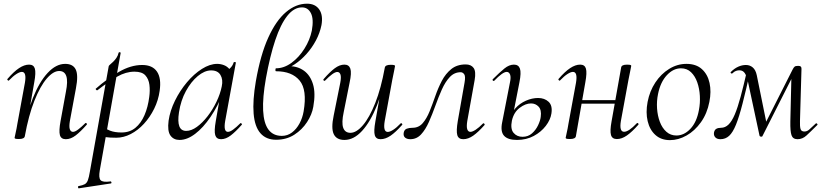

<svg xmlns="http://www.w3.org/2000/svg" viewBox="-20 -745 4456 1040"><path d="M336.6 9Q310.8 9 304.5 -13.2Q298.2 -35.4 308 -89L337 -248Q359.8 -360.4 300.4 -360.4Q268.4 -360.4 233 -319.2Q197.6 -278 166.2 -198.9Q134.8 -119.8 114.4 -7.2L102 -8.2Q122.8 -124.8 157.7 -212.9Q192.6 -301 238.1 -350Q283.6 -399 333 -399Q375.8 -399 390.4 -368.2Q405 -337.4 391.4 -267L358.4 -89Q353.4 -58.6 358.3 -44.7Q363.2 -30.8 375.4 -30.8Q386.4 -30.8 403.4 -43.6Q420.4 -56.4 441.2 -77Q444.2 -81 448.6 -77Q453 -73 449.2 -69Q416.6 -32 390 -11.5Q363.4 9 336.6 9ZM82.4 8Q68.2 8 63.6 6.3Q59 4.6 59 1.6Q59 -1.6 64.5 -24.8Q70 -48 74 -74L115 -297Q124.8 -355.6 98.4 -355.6Q86.8 -355.6 68.7 -344Q50.6 -332.4 29.2 -310Q26.2 -306 21.8 -310.5Q17.4 -315 21.2 -318.2Q54.8 -357.2 83.4 -376.1Q112 -395 137.6 -395Q162.4 -395 168.8 -373.3Q175.2 -351.6 165.6 -299.4L114.4 -7.2Q111.8 8 82.4 8Z M407.6 275Q403.8 276 402.7 270Q401.6 264 405.6 263Q428 258.8 439.1 252.7Q450.2 246.6 456 231.1Q461.8 215.6 466.8 185L568.8 -386Q568.8 -389 576 -395.1Q583.2 -401.2 592.9 -410.4Q602.6 -419.6 610.9 -431.9Q619.2 -444.2 622.4 -459.2Q623.6 -463.2 629 -462.2Q634.4 -461.2 633.4 -457.2L520.4 178Q513.4 218.6 524.9 231Q536.4 243.4 577.8 237.8Q581.8 236.2 583.4 242Q585 247.8 580 248.8ZM610 1Q573 1 554.5 -2Q536 -5 522 -8L532 -60.4Q551.4 -46.8 576.4 -37.1Q601.4 -27.4 638.2 -27.4Q682.6 -27.4 713.2 -52.5Q743.8 -77.6 762.7 -121.4Q781.6 -165.2 788.4 -220Q793.2 -254.4 789.3 -285.6Q785.4 -316.8 767.3 -336.8Q749.2 -356.8 708.2 -356.8Q661.8 -356.8 615.2 -330.1Q568.6 -303.4 507.4 -256Q504.2 -254.4 500.3 -259Q496.4 -263.6 499.6 -265.2Q559.6 -318.2 624.1 -355.6Q688.6 -393 750 -393Q806 -393 830.4 -357Q854.8 -321 844.8 -253Q837.8 -202 815.1 -156Q792.4 -110 759.7 -74.5Q727 -39 688.2 -19Q649.4 1 610 1Z M952.6 13Q920.2 13 903.1 -11.1Q886 -35.2 893.2 -91Q901 -145.2 927.7 -199.5Q954.4 -253.8 992.5 -299.1Q1030.6 -344.4 1073.7 -371.7Q1116.8 -399 1156.4 -399Q1174.8 -399 1192.6 -392.3Q1210.4 -385.6 1223.1 -370.3Q1235.8 -355 1237.8 -330.4L1195.4 -357Q1207.6 -359 1224.1 -373.4Q1240.6 -387.8 1245.6 -407Q1247.6 -410 1253.1 -408.8Q1258.6 -407.6 1257.6 -405.6L1199.6 -89Q1189.8 -30.8 1214.6 -30.8Q1226.2 -30.8 1243.4 -43.5Q1260.6 -56.2 1281.4 -77Q1284.4 -80 1288.4 -76Q1292.4 -72 1289.4 -69Q1256.8 -32 1230.1 -11.5Q1203.4 9 1177.4 9Q1152.6 9 1145.9 -12.9Q1139.2 -34.8 1148.8 -89L1173 -229L1190 -246Q1160.4 -170.4 1120.4 -111.6Q1080.4 -52.8 1037 -19.9Q993.6 13 952.6 13ZM988.6 -36Q1016.6 -36 1046.6 -57.8Q1076.6 -79.6 1104.3 -115.2Q1132 -150.8 1152.5 -193.5Q1173 -236.2 1181.2 -277Q1189.2 -314 1174 -339.2Q1158.8 -364.4 1121.6 -363.6Q1087.2 -362.8 1051 -332.6Q1014.8 -302.4 987 -251.6Q959.2 -200.8 949.4 -136Q941.8 -85.8 951.4 -60.9Q961 -36 988.6 -36Z M1510.2 -364.8 1544.6 -386.8Q1592 -386.8 1626.3 -362.1Q1660.6 -337.4 1675.4 -288.9Q1690.2 -240.4 1677 -166.6Q1670 -125 1643.2 -83.7Q1616.4 -42.4 1574 -15.2Q1531.6 12 1475.8 12Q1421.4 12 1390.5 -23.5Q1359.6 -59 1353.8 -129.8Q1348 -200.6 1365.8 -304.8Q1390.8 -448.4 1433.1 -541.3Q1475.4 -634.2 1529.3 -679.6Q1583.2 -725 1643 -725Q1687.4 -725 1709.1 -693.9Q1730.8 -662.8 1721.4 -609.4Q1712.6 -565.8 1691.2 -525.8Q1669.8 -485.8 1640.3 -452.8Q1610.8 -419.8 1576.9 -397.2Q1543 -374.6 1510.2 -364.8ZM1506.8 -9Q1537.2 -9 1561.6 -27.4Q1586 -45.8 1602.3 -76.1Q1618.6 -106.4 1624.6 -141.4Q1644.6 -258.4 1602.9 -308.7Q1561.2 -359 1475.8 -359Q1471 -359 1471.8 -367Q1472.6 -375 1474.8 -375Q1518.4 -375 1558.9 -404.6Q1599.4 -434.2 1629.1 -481.5Q1658.8 -528.8 1669.2 -579.8Q1680.2 -641.8 1664.2 -673.4Q1648.2 -705 1615.8 -705Q1572.6 -705 1536.3 -659.4Q1500 -613.8 1471.2 -527.9Q1442.4 -442 1420.4 -321Q1401.8 -215.4 1405.3 -146.2Q1408.8 -77 1434.2 -43Q1459.6 -9 1506.8 -9Z M1845.8 13Q1803 13 1787.9 -18.3Q1772.8 -49.6 1787.4 -119L1823.2 -297Q1829 -327.6 1824.1 -341.4Q1819.2 -355.2 1807 -355.2Q1796.2 -355.2 1779.2 -342.8Q1762.2 -330.4 1741.4 -309Q1737.4 -305 1733.4 -309Q1729.4 -313 1733.4 -317Q1766.2 -355 1793 -375Q1819.8 -395 1845.6 -395Q1870 -395 1877.7 -373.2Q1885.4 -351.4 1873.6 -297L1841.8 -138Q1829.4 -80.4 1839 -53Q1848.6 -25.6 1878.4 -25.6Q1910.6 -25.6 1945.9 -66.8Q1981.2 -108 2012.6 -187.1Q2044 -266.2 2064.4 -378.8L2076.8 -377.8Q2057 -261.4 2021.6 -173.2Q1986.2 -85 1941.2 -36Q1896.2 13 1845.8 13ZM2041.2 9Q2016.4 9 2010.1 -12.7Q2003.8 -34.4 2013.2 -86.6L2064.4 -378.8Q2067 -394 2096.4 -394Q2110.8 -394 2115.3 -392.2Q2119.8 -390.4 2119.8 -387.6Q2119.8 -384.4 2114.8 -361.2Q2109.8 -338 2104.8 -312L2063.8 -89Q2054 -30.4 2080.4 -30.4Q2092 -30.4 2110.1 -42Q2128.2 -53.6 2149.6 -76Q2152.6 -80 2157 -75.5Q2161.4 -71 2157.6 -67.8Q2123.2 -28.8 2095.5 -9.9Q2067.8 9 2041.2 9Z M2202.4 9Q2185 9 2174.6 0.7Q2164.2 -7.6 2166.6 -25.2Q2169.8 -43 2183.2 -47.9Q2196.6 -52.8 2214.4 -52.8Q2248 -52.8 2269.6 -77.8Q2291.2 -102.8 2306.9 -141.6Q2322.6 -180.4 2337.8 -224.4Q2353 -268.4 2373.3 -307.2Q2393.6 -346 2424.6 -371Q2455.6 -396 2502.4 -396Q2531.8 -396 2545.5 -376.9Q2559.2 -357.8 2551 -311.2L2511 -89Q2506.2 -58.6 2511 -44.7Q2515.8 -30.8 2528 -30.8Q2539 -30.8 2556.8 -42.4Q2574.6 -54 2595.4 -75.4Q2599.2 -79.4 2603.2 -75Q2607.2 -70.6 2604.2 -67.4Q2570.8 -29.6 2543.4 -10.3Q2516 9 2489.2 9Q2463.4 9 2457 -13.2Q2450.6 -35.4 2459.6 -89L2496.4 -298Q2502.4 -332 2494.4 -342.9Q2486.4 -353.8 2475.4 -353.8Q2441 -353.8 2416.4 -327.7Q2391.8 -301.6 2373.4 -260.2Q2355 -218.8 2338.3 -172.4Q2321.6 -126 2303.3 -84.6Q2285 -43.2 2260.9 -17.1Q2236.8 9 2202.4 9Z M2780.4 13Q2730.6 13 2710.2 -9.8Q2689.8 -32.6 2700 -82L2742 -297Q2748.6 -326.8 2742.9 -341.2Q2737.2 -355.6 2724.6 -355.6Q2713.8 -355.6 2696.8 -343.4Q2679.8 -331.2 2658 -308.4Q2654 -304.4 2650 -308.5Q2646 -312.6 2650 -316.6Q2686.6 -353.2 2712.4 -374.1Q2738.2 -395 2763.8 -395Q2788.6 -395 2796.3 -373.3Q2804 -351.6 2793.6 -299.4L2752.8 -91.4Q2743.8 -46.6 2761.9 -25.3Q2780 -4 2810.4 -4Q2840.6 -4 2861.6 -22.5Q2882.6 -41 2894.7 -66.7Q2906.8 -92.4 2909 -112.4Q2914 -149.6 2897.5 -167.2Q2881 -184.8 2856.2 -184.8Q2826.6 -184.8 2794.9 -160.9Q2763.2 -137 2752.8 -91.4L2739.2 -92.4Q2746.8 -130.6 2771 -157.7Q2795.2 -184.8 2828.6 -199.5Q2862 -214.2 2894.6 -214.2Q2929.8 -214.2 2951.7 -193.6Q2973.6 -173 2966.8 -130Q2961.6 -96 2936.3 -63Q2911 -30 2871 -8.5Q2831 13 2780.4 13Z M3067.4 8Q3053.2 8 3048.6 6.3Q3044 4.6 3044 1.6Q3044 -1.6 3049.5 -24.8Q3055 -48 3059 -74L3100 -297Q3109.8 -355.6 3083.4 -355.6Q3071.8 -355.6 3053.7 -344Q3035.6 -332.4 3014.2 -310Q3011.2 -306 3006.8 -310.5Q3002.4 -315 3006.2 -318.2Q3039.8 -357.2 3068.4 -376.1Q3097 -395 3122.6 -395Q3147.4 -395 3153.8 -373.3Q3160.2 -351.6 3150.6 -299.4L3099.4 -7.2Q3096.8 8 3067.4 8ZM3104 -183.4 3107.8 -202.6H3340.2L3337.2 -183.4ZM3321.4 8.2Q3295.8 8.2 3289.5 -13.9Q3283.2 -36 3292.6 -87.4L3344.6 -379.6Q3347.2 -394.8 3375.8 -394.8Q3391 -394.8 3395.1 -393Q3399.2 -391.2 3399.2 -388.4Q3399.2 -385.2 3394.2 -362.4Q3389.2 -339.6 3384.2 -312.8L3343.2 -89.8Q3333.4 -31.2 3360.6 -31.2Q3385.6 -31.2 3428.8 -76.8Q3432.8 -80.8 3436.8 -76.7Q3440.8 -72.6 3437 -68.6Q3403.4 -30.4 3375.6 -11.1Q3347.8 8.2 3321.4 8.2Z M3609 14Q3561.2 14 3530.3 -13.8Q3499.4 -41.6 3488.2 -88.6Q3477 -135.6 3487.8 -193Q3499 -251.6 3529.8 -298.1Q3560.6 -344.6 3604.6 -371.8Q3648.6 -399 3698.4 -399Q3750.4 -399 3781.8 -370.7Q3813.2 -342.4 3823.4 -295.5Q3833.6 -248.6 3822.4 -193Q3810.2 -129.8 3776.7 -82.9Q3743.2 -36 3698.8 -11Q3654.4 14 3609 14ZM3643.8 -11Q3685.4 -11 3719.7 -47.3Q3754 -83.6 3765.8 -149Q3773 -186 3770.9 -225.3Q3768.8 -264.6 3757 -298.6Q3745.2 -332.6 3723.2 -353.8Q3701.2 -375 3668.6 -375Q3627 -375 3592.2 -337.8Q3557.4 -300.6 3544.4 -236Q3536.4 -197.4 3539 -158Q3541.6 -118.6 3554.1 -85.2Q3566.6 -51.8 3589.4 -31.4Q3612.2 -11 3643.8 -11Z M4300 9Q4274.6 9 4267.3 -12.7Q4260 -34.4 4261 -86.6L4267.2 -347.8L4296.2 -375.6L4109.6 -7.2Q4108.4 -4 4101.8 -4.8Q4095.2 -5.6 4094.2 -9.6L4031.2 -304Q4024.4 -334 4014.1 -349.1Q4003.8 -364.2 3985 -364.2Q3975.8 -364.2 3966.5 -360.9Q3957.2 -357.6 3948.2 -348.6Q3944.4 -344.8 3939.8 -348.2Q3935.2 -351.6 3939.2 -355.6Q3958 -374.4 3978.7 -383.7Q3999.4 -393 4020.4 -393Q4041.8 -393 4057.5 -379.6Q4073.2 -366.2 4079.2 -337.6L4133.8 -68.4L4106.6 -39.2L4272.8 -367.4Q4279.2 -380.2 4284.5 -384.2Q4289.8 -388.2 4303.2 -388.2Q4313.6 -388.2 4317.5 -384.6Q4321.4 -381 4321.4 -372.2L4313.2 -89Q4312.2 -61 4316.1 -46.8Q4320 -32.6 4337.2 -32.6Q4350.6 -32.6 4362.3 -42.3Q4374 -52 4398.8 -76Q4401.2 -79.2 4405.7 -75.1Q4410.2 -71 4407 -67.8Q4370.2 -31 4348.4 -11Q4326.6 9 4300 9ZM3882.2 9Q3863.8 9 3854.5 -1.1Q3845.2 -11.2 3847.4 -26.6Q3850.2 -41.6 3860 -47.2Q3869.8 -52.8 3885.4 -52.8Q3908 -52.8 3926.1 -70.3Q3944.2 -87.8 3960 -124.9Q3975.8 -162 3991.8 -221.5Q4007.8 -281 4027 -365L4044.2 -361Q4020.2 -254.6 4001.9 -183.2Q3983.6 -111.8 3966.5 -69.6Q3949.4 -27.4 3929.5 -9.2Q3909.6 9 3882.2 9Z"/></svg>

Font: Cormorant Infant Light
Style: Italic
Weight: 300
Italic angle: -10°
Designer: Christian Thalmann (Catharsis Fonts)
Foundry: Catharsis Fonts
Version: Version 4.001